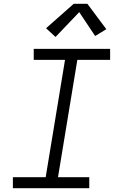

<svg xmlns="http://www.w3.org/2000/svg" viewBox="-20 -993 640 1013"><path d="M48 0V-58H221L323 -677H158V-735H561V-677H388L286 -58H451V0ZM273 -798 223 -844 369 -973H441L541 -839L482 -803L398 -929Z"/></svg>

Font: Iosevka Curly Slab LtEx
Style: Italic
Weight: 300
Width: 7
Italic angle: -9°
Monospace: yes
Designer: Belleve Invis
Foundry: Belleve Invis
Version: Version 11.1.0; ttfautohint (v1.8.3)